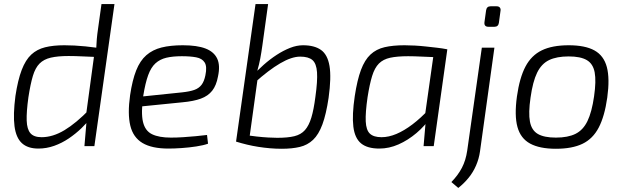

<svg xmlns="http://www.w3.org/2000/svg" viewBox="-20 -720 3078 946"><path d="M297 -497Q346 -497 401 -491.5Q456 -486 504 -477L485 -438Q431 -440 390 -442Q349 -444 318 -444Q265 -444 230.5 -436Q196 -428 175 -407Q154 -386 142 -346Q130 -306 120 -241Q110 -169 111.5 -126Q113 -83 130 -63.5Q147 -44 185 -44Q240 -44 297.5 -78.5Q355 -113 422 -182L433 -146Q411 -117 382 -89Q353 -61 319 -38Q285 -15 247 -1.5Q209 12 169 12Q117 12 88 -14.5Q59 -41 51.5 -98Q44 -155 56 -247Q68 -326 87 -375.5Q106 -425 134 -451Q162 -477 202 -487Q242 -497 297 -497ZM544 -700 445 0H396L406 -118L400 -124L446 -463L454 -479Q455 -505 457 -528Q459 -551 463 -578L480 -700Z M881 -497Q951 -497 992.5 -481Q1034 -465 1050 -431.5Q1066 -398 1054 -343Q1046 -299 1025.5 -273Q1005 -247 969.5 -234Q934 -221 879 -216L640 -192L646 -241L878 -265Q915 -269 937.5 -277Q960 -285 973 -302Q986 -319 992 -349Q1001 -392 988.5 -412Q976 -432 947 -437.5Q918 -443 876 -443Q831 -443 799.5 -435.5Q768 -428 746 -408Q724 -388 710 -349.5Q696 -311 686 -249Q674 -164 684.5 -119.5Q695 -75 729.5 -58.5Q764 -42 822 -42Q850 -42 882 -44Q914 -46 944.5 -49Q975 -52 1000 -55L1005 -12Q983 -4 947.5 1.5Q912 7 875 9.5Q838 12 810 12Q728 12 682 -15.5Q636 -43 622 -101Q608 -159 621 -251Q632 -325 651 -373Q670 -421 701 -448Q732 -475 776 -486Q820 -497 881 -497Z M1473 -497Q1529 -497 1561.5 -474Q1594 -451 1603.5 -395Q1613 -339 1599 -238Q1587 -157 1568.5 -107Q1550 -57 1522.5 -31Q1495 -5 1457 4Q1419 13 1368 13Q1339 13 1310 10.5Q1281 8 1252.5 3.5Q1224 -1 1197 -7.5Q1170 -14 1144 -22L1177 -56Q1212 -51 1243.5 -47.5Q1275 -44 1301.5 -42.5Q1328 -41 1346 -41Q1398 -41 1430.5 -49Q1463 -57 1482.5 -79Q1502 -101 1514 -140.5Q1526 -180 1534 -243Q1545 -321 1542 -364Q1539 -407 1519.5 -424Q1500 -441 1459 -441Q1417 -441 1360.5 -408Q1304 -375 1234 -312L1222 -344Q1248 -373 1279 -400.5Q1310 -428 1343 -449.5Q1376 -471 1409 -484Q1442 -497 1473 -497ZM1301 -700 1273 -498Q1268 -462 1262.5 -432.5Q1257 -403 1248 -372L1253 -359L1206 -19L1143 -22L1239 -700Z M1973 -497Q1997 -497 2024 -495.5Q2051 -494 2078 -491Q2105 -488 2132 -485Q2159 -482 2184 -477L2156 -437Q2101 -439 2060 -441Q2019 -443 1991 -443Q1937 -443 1902.5 -435.5Q1868 -428 1847 -407Q1826 -386 1813.5 -345.5Q1801 -305 1791 -241Q1780 -165 1782 -122Q1784 -79 1802.5 -61.5Q1821 -44 1860 -44Q1895 -44 1933 -60Q1971 -76 2012 -107Q2053 -138 2094 -182L2105 -146Q2074 -100 2032 -64.5Q1990 -29 1943.5 -8.5Q1897 12 1849 12Q1790 12 1759 -13.5Q1728 -39 1721 -96Q1714 -153 1728 -247Q1740 -326 1758.5 -375.5Q1777 -425 1805.5 -451.5Q1834 -478 1875 -487.5Q1916 -497 1973 -497ZM2120 -477H2184L2117 0H2067L2077 -117L2070 -124Z M2416 -485 2345 26Q2340 62 2325.5 95.5Q2311 129 2288.5 156.5Q2266 184 2238 206L2204 177Q2237 143 2256 106.5Q2275 70 2282 22L2354 -485ZM2427 -689Q2438 -689 2443 -682.5Q2448 -676 2446 -666L2438 -607Q2435 -588 2416 -588H2387Q2364 -588 2367 -611L2375 -669Q2378 -689 2397 -689Z M2782 -497Q2863 -497 2909 -471.5Q2955 -446 2970 -389.5Q2985 -333 2972 -239Q2959 -147 2930 -91.5Q2901 -36 2850 -11.5Q2799 13 2719 13Q2639 13 2592 -12.5Q2545 -38 2529.5 -94.5Q2514 -151 2527 -245Q2540 -337 2569 -392Q2598 -447 2649.5 -472Q2701 -497 2782 -497ZM2782 -442Q2723 -442 2685.5 -424Q2648 -406 2626.5 -362Q2605 -318 2594 -239Q2583 -164 2591 -121Q2599 -78 2630 -60Q2661 -42 2719 -42Q2778 -42 2815.5 -60.5Q2853 -79 2874.5 -123.5Q2896 -168 2907 -245Q2918 -321 2910 -363.5Q2902 -406 2871 -424Q2840 -442 2782 -442Z"/></svg>

Font: Exo 2 Light
Style: Italic
Weight: 300
Italic angle: -8°
Designer: Natanael Gama
Foundry: Natanael Gama
Version: Version 2.010